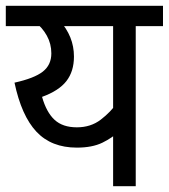

<svg xmlns="http://www.w3.org/2000/svg" viewBox="-20 -642 582 662"><path d="M542 -622V-552H448V0H370V-216L394 -192Q368 -167 333 -150Q298 -133 245 -133Q157 -133 105.5 -188Q54 -243 30 -357Q98 -372 127.5 -395Q157 -418 157 -458Q157 -491 141.5 -519Q126 -547 101 -566L145 -552H0V-622ZM160 -552 185 -572Q210 -544 222.5 -513Q235 -482 235 -447Q235 -396 209 -362.5Q183 -329 125 -308Q140 -255 168 -229Q196 -203 245 -203Q293 -203 327.5 -229.5Q362 -256 385 -289L370 -239V-552Z"/></svg>

Font: Noto Sans Devanagari SemiCondensed
Style: Regular
Weight: 400
Width: 4
Designer: Jelle Bosma - Monotype Design Team
Foundry: Monotype Imaging Inc.
Version: Version 2.006